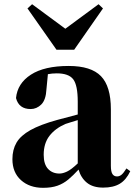

<svg xmlns="http://www.w3.org/2000/svg" viewBox="-20 -877 640 914"><path d="M471.2 16.1Q422.4 16.1 393.8 -7.1Q365.2 -30.3 354 -69.8Q328.6 -42 305.2 -22.5Q281.7 -2.9 253.4 7.1Q225.1 17.1 185.1 17.1Q120.6 17.1 79.8 -19.5Q39.1 -56.2 39.1 -119.1Q39.1 -164.6 58.6 -198Q78.1 -231.4 124.8 -257.6Q171.4 -283.7 252.9 -306.2L350.1 -332V-393.1Q350.1 -471.2 328.6 -499.5Q307.1 -527.8 250 -527.8Q228 -527.8 208 -523.9L201.2 -453.1Q198.7 -401.4 176.5 -379.6Q154.3 -357.9 126 -357.9Q69.8 -357.9 56.2 -410.2Q63 -480 127 -521.5Q190.9 -563 307.1 -563Q413.6 -563 460.7 -514.4Q507.8 -465.8 507.8 -356.9V-87.9Q507.8 -59.6 515.4 -48.3Q522.9 -37.1 537.1 -37.1Q548.3 -37.1 558.1 -44.9Q567.9 -52.7 582 -75.2L600.1 -62Q580.6 -20.5 550 -2.2Q519.5 16.1 471.2 16.1ZM132.8 -856.9 291 -740.2 449.2 -856.9 470.2 -836.9 333 -640.1H249L110.8 -836.9ZM350.1 -99.1V-305.2Q332.5 -299.8 317.6 -295.2Q302.7 -290.5 292 -287.1Q243.2 -266.1 215.6 -230.5Q188 -194.8 188 -140.1Q188 -95.2 208.7 -73Q229.5 -50.8 263.2 -50.8Q278.8 -50.8 299.1 -60.3Q319.3 -69.8 350.1 -99.1Z"/></svg>

Font: Source Han Serif TW Heavy
Style: Regular
Weight: 900
Designer: Ryoko NISHIZUKA Ë•øÂ°öÊ∂ºÂ≠ê (kana & ideographs); Frank Grie√ühammer (Latin, Greek & Cyrillic); Wenlong ZHANG Âº†ÊñáÈæô 
Foundry: Adobe
Version: Version 2.003;hotconv 1.1.1;makeotfexe 2.6.0